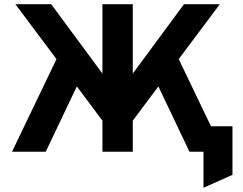

<svg xmlns="http://www.w3.org/2000/svg" viewBox="-20 -720 1151 911"><path d="M37 0 248 -439.5 53 -700H223L466 -371V-700H610V-371L853 -700H1023L828 -439.5L981 -121H1083V109.5L945.5 171V0H879L731.5 -310L610 -147.5V0H466V-147.5L344.5 -310L197 0Z"/></svg>

Font: Overpass ExtraBold
Style: Regular
Weight: 800
Designer: Delve Withrington, Dave Bailey, Thomas Jockin
Foundry: Delve Fonts LLC
Version: Version 4.000; ttfautohint (v1.8.3)